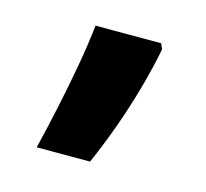

<svg xmlns="http://www.w3.org/2000/svg" viewBox="-53 -286 406 379"><g transform="rotate(15 149.5 -96.0)"><path d="M234 -227 239 -216Q232 -179 219.5 -134Q207 -89 191 -45Q175 -1 159 35H50Q60 -6 70 -52.5Q80 -99 88 -144.5Q96 -190 100 -227Z"/></g></svg>

Font: Noto Sans Kannada UI ExtraCondensed ExtraBold
Style: Regular
Weight: 800
Width: 2
Designer: Jelle Bosma - Monotype Design Team
Foundry: Monotype Imaging Inc.
Version: Version 2.005; ttfautohint (v1.8.4.7-5d5b)